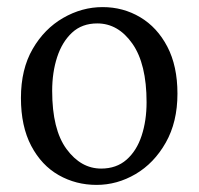

<svg xmlns="http://www.w3.org/2000/svg" viewBox="-20 -508 560 541"><path d="M252 13Q194 13 145.5 -14.5Q97 -42 68 -97Q39 -152 39 -232Q39 -313 72 -370Q105 -427 158 -457.5Q211 -488 269 -488Q327 -488 375 -459.5Q423 -431 451.5 -376.5Q480 -322 480 -244Q480 -164 447 -106Q414 -48 362 -17.5Q310 13 252 13ZM265 -33Q308 -33 336.5 -58Q365 -83 379 -125.5Q393 -168 393 -220Q393 -328 353 -385Q313 -442 254 -442Q211 -442 183 -416Q155 -390 141 -347Q127 -304 127 -252Q127 -143 167.5 -88Q208 -33 265 -33Z"/></svg>

Font: Source Serif 4
Style: Regular
Weight: 400
Designer: Frank Grießhammer
Foundry: Adobe
Version: Version 4.005;hotconv 1.1.0;makeotfexe 2.6.0